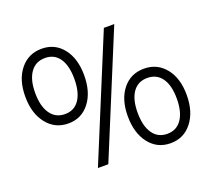

<svg xmlns="http://www.w3.org/2000/svg" viewBox="-115 -807 1063 963"><g transform="rotate(-20 417.0 -325.5)"><path d="M35 -461Q35 -550.5 78.8 -604.8Q122.5 -659 193.5 -659Q264 -659 306.8 -604.8Q349.5 -550.5 349.5 -461Q349.5 -371 306.8 -315.8Q264 -260.5 193.5 -260.5Q122.5 -260.5 78.8 -315.8Q35 -371 35 -461ZM523.5 -650.5H579L310.5 0H255ZM297 -461Q297 -531.5 270.2 -570.5Q243.5 -609.5 193.5 -609.5Q143.5 -609.5 115.8 -570.5Q88 -531.5 88 -461Q88 -390 115.8 -350.2Q143.5 -310.5 193.5 -310.5Q243.5 -310.5 270.2 -350.2Q297 -390 297 -461ZM484.5 -192.5Q484.5 -282 527.5 -335.8Q570.5 -389.5 641.5 -389.5Q712 -389.5 755.5 -335.8Q799 -282 799 -192.5Q799 -102.5 755.5 -47.2Q712 8 641.5 8Q570.5 8 527.5 -47.2Q484.5 -102.5 484.5 -192.5ZM746 -192.5Q746 -263 718.8 -301.5Q691.5 -340 641.5 -340Q591.5 -340 564.2 -301.5Q537 -263 537 -192.5Q537 -121.5 564.2 -81.8Q591.5 -42 641.5 -42Q691.5 -42 718.8 -81.8Q746 -121.5 746 -192.5Z"/></g></svg>

Font: Overused Grotesk Light
Style: Regular
Weight: 300
Version: Version 0.004